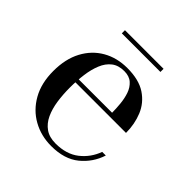

<svg xmlns="http://www.w3.org/2000/svg" viewBox="-160 -707 844 844"><g transform="rotate(45 262.0 -285.0)"><path d="M278.5 10Q215 10 163.5 -18.8Q112 -47.5 81.8 -101.2Q51.5 -155 51.5 -230Q51.5 -305 80 -358.5Q108.5 -412 158.5 -440.8Q208.5 -469.5 272.5 -469.5Q345 -469.5 388.2 -440.8Q431.5 -412 450.8 -365Q470 -318 470 -263.5H119V-283H364Q364 -308 361.2 -337Q358.5 -366 349.8 -391.8Q341 -417.5 322.5 -434Q304 -450.5 272.5 -450.5Q236.5 -450.5 213.5 -432.5Q190.5 -414.5 177.8 -383.2Q165 -352 159.8 -312.5Q154.5 -273 154.5 -230Q154.5 -187 160.2 -147.8Q166 -108.5 180.2 -77.8Q194.5 -47 219.8 -29.2Q245 -11.5 284 -11.5Q351 -11.5 393.8 -45.2Q436.5 -79 455 -130.5H477.5Q458 -70 409 -30Q360 10 278.5 10ZM147.5 -560V-579.5H387.5V-560Z"/></g></svg>

Font: Bodoni Moda SC
Style: Regular
Weight: 400
Designer: Owen Earl
Foundry: indestructible type
Version: Version 2.005